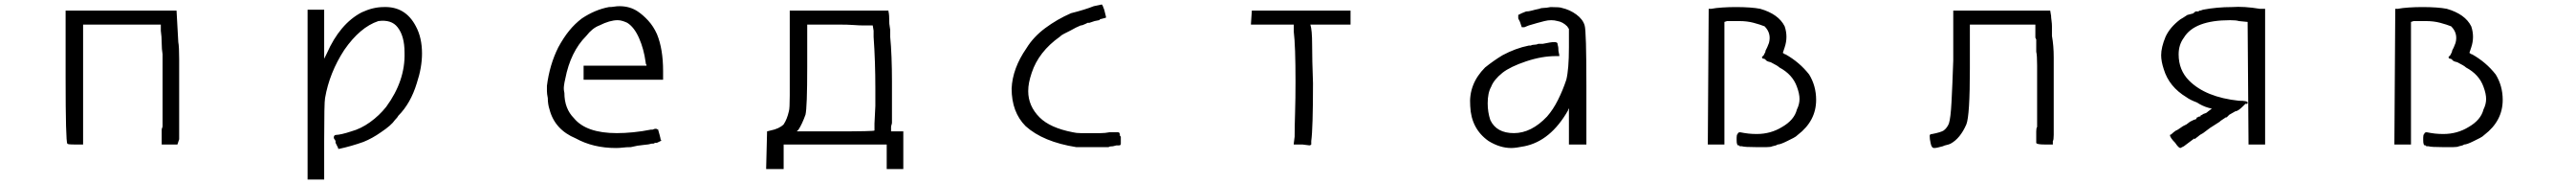

<svg xmlns="http://www.w3.org/2000/svg" viewBox="-20 -637 11520 821"><path d="M273.4 -589.8H769.5L777.3 -449.2Q781.2 -429.7 781.2 -373Q781.2 -316.4 781.2 -226.6V-15.6L773.4 7.8H703.1V-27.3V-58.6Q703.1 -62.5 705.1 -66.4Q707 -70.3 707 -74.2V-242.2V-394.5Q703.1 -418 703.1 -445.3Q703.1 -472.7 699.2 -500V-515.6V-527.3H523.4H351.6V7.8H316.4Q281.2 7.8 281.2 3.9Q273.4 -3.9 273.4 -293Z M1695.3 -605.5Q1793 -609.4 1839.8 -519.5Q1867.2 -468.8 1867.2 -398.4Q1867.2 -335.9 1843.8 -265.6Q1816.4 -175.8 1761.7 -121.1Q1757.8 -113.3 1746.1 -101.6Q1730.5 -78.1 1683.6 -46.9Q1644.5 -19.5 1605.5 -3.9Q1550.8 15.6 1496.1 27.3H1492.2V23.4L1480.5 0V-7.8L1476.6 -15.6V-11.7Q1476.6 -15.6 1474.6 -17.6Q1472.7 -19.5 1472.7 -23.4Q1472.7 -35.2 1484.4 -35.2Q1492.2 -35.2 1509.8 -39.1Q1527.3 -43 1550.8 -50.8Q1593.8 -62.5 1634.8 -91.8Q1675.8 -121.1 1707 -160.2Q1793 -277.3 1789.1 -402.3Q1789.1 -476.6 1757.8 -515.6Q1730.5 -550.8 1671.9 -543Q1589.8 -515.6 1519.5 -414.1Q1453.1 -312.5 1433.6 -199.2Q1429.7 -179.7 1429.7 -7.8V164.1H1355.5V-593.8H1429.7V-375L1441.4 -398.4Q1500 -531.2 1597.7 -582Q1648.4 -605.5 1695.3 -605.5Z M2703.1 -605.5Q2714.8 -605.5 2726.6 -607.4Q2738.3 -609.4 2750 -609.4Q2796.9 -609.4 2832 -585.9Q2855.5 -570.3 2878.9 -544.9Q2902.3 -519.5 2918 -484.4Q2945.3 -418 2945.3 -320.3V-281.2H2589.8V-343.8H2871.1V-347.7Q2867.2 -351.6 2867.2 -359.4Q2859.4 -418 2837.9 -466.8Q2816.4 -515.6 2785.2 -535.2Q2777.3 -539.1 2765.6 -543Q2753.9 -546.9 2742.2 -546.9Q2707 -546.9 2660.2 -523.4Q2628.9 -511.7 2601.6 -476.6Q2531.2 -406.2 2507.8 -285.2Q2503.9 -269.5 2502 -253.9Q2500 -238.3 2503.9 -222.7Q2503.9 -152.3 2546.9 -109.4Q2601.6 -43 2738.3 -43Q2773.4 -43 2812.5 -46.9Q2851.6 -50.8 2890.6 -58.6H2898.4Q2914.1 -66.4 2921.9 -58.6V-62.5Q2921.9 -62.5 2929.7 -35.2L2933.6 -19.5V-15.6L2937.5 -11.7Q2937.5 -7.8 2918 0H2910.2L2902.3 3.9H2898.4H2894.5Q2882.8 7.8 2857.4 9.8Q2832 11.7 2800.8 19.5Q2781.2 19.5 2765.6 21.5Q2750 23.4 2734.4 23.4Q2632.8 23.4 2554.7 -19.5Q2460.9 -58.6 2437.5 -148.4Q2429.7 -171.9 2429.7 -199.2Q2425.8 -218.8 2425.8 -230.5Q2425.8 -242.2 2425.8 -253.9Q2437.5 -347.7 2476.6 -425.8Q2500 -468.8 2525.4 -500Q2550.8 -531.2 2582 -554.7Q2640.6 -593.8 2703.1 -605.5Z M3511.7 -585.9V-589.8H3953.1V-585.9Q3957 -574.2 3957 -531.2L3960.9 -503.9V-472.7Q3964.8 -433.6 3966.8 -380.9Q3968.8 -328.1 3968.8 -273.4V-214.8V-89.8Q3968.8 -85.9 3966.8 -80.1Q3964.8 -74.2 3964.8 -70.3V-50.8H4019.5V117.2H3945.3V7.8H3484.4V117.2H3406.2V113.3L3410.2 -46.9V-50.8L3425.8 -54.7Q3464.8 -62.5 3484.4 -82Q3500 -105.5 3507.8 -140.6Q3511.7 -152.3 3511.7 -210.9Q3511.7 -269.5 3511.7 -371.1ZM3589.8 -527.3V-433.6V-339.8Q3589.8 -156.2 3582 -125Q3566.4 -82 3550.8 -58.6L3543 -50.8H3714.8Q3890.6 -50.8 3890.6 -54.7V-70.3V-74.2V-85.9L3894.5 -164.1V-203.1V-242.2Q3894.5 -300.8 3892.6 -359.4Q3890.6 -418 3886.7 -472.7V-468.8V-488.3V-500L3882.8 -523.4H3843.8Q3824.2 -523.4 3796.9 -525.4Q3769.5 -527.3 3734.4 -527.3Z M4906.2 -617.2Q4910.2 -617.2 4918 -593.8Q4925.8 -562.5 4925.8 -562.5V-558.6Q4929.7 -558.6 4898.4 -550.8Q4898.4 -546.9 4894.5 -546.9L4875 -543L4851.6 -535.2H4843.8L4835.9 -531.2Q4820.3 -523.4 4812.5 -523.4Q4793 -515.6 4765.6 -500Q4750 -492.2 4738.3 -486.3Q4726.6 -480.5 4718.8 -472.7Q4625 -406.2 4593.8 -312.5Q4585.9 -289.1 4582 -269.5Q4578.1 -250 4578.1 -230.5Q4578.1 -164.1 4628.9 -113.3Q4675.8 -66.4 4777.3 -46.9Q4793 -43 4812.5 -43Q4832 -43 4855.5 -43Q4882.8 -43 4902.3 -43Q4921.9 -43 4941.4 -46.9Q4980.5 -46.9 4980.5 -46.9Q4988.3 -46.9 4988.3 -31.2Q4992.2 -27.3 4992.2 -27.3V3.9Q4992.2 11.7 4984.4 11.7H4972.7L4957 15.6Q4941.4 15.6 4937.5 19.5H4867.2H4835.9H4793Q4644.5 -3.9 4566.4 -74.2Q4503.9 -136.7 4503.9 -242.2Q4507.8 -332 4570.3 -421.9Q4601.6 -472.7 4654.3 -511.7Q4707 -550.8 4769.5 -578.1Q4800.8 -585.9 4826.2 -593.8Q4851.6 -601.6 4871.1 -609.4Q4910.2 -617.2 4906.2 -617.2Z M5578.1 -589.8H6019.5V-527.3H5839.8Q5847.7 -503.9 5847.7 -437.5Q5847.7 -371.1 5851.6 -265.6Q5851.6 -164.1 5849.6 -99.6Q5847.7 -35.2 5843.8 -7.8V3.9V7.8Q5839.8 11.7 5835.9 11.7L5804.7 7.8H5765.6V3.9L5769.5 -27.3Q5769.5 -74.2 5771.5 -134.8Q5773.4 -195.3 5773.4 -273.4Q5773.4 -351.6 5771.5 -408.2Q5769.5 -464.8 5765.6 -496.1V-527.3H5574.2V-531.2Z M6914.1 -605.5Q6957 -605.5 6964.8 -601.6Q7000 -593.8 7029.3 -572.3Q7058.6 -550.8 7066.4 -523.4Q7074.2 -500 7074.2 -250V7.8H6996.1V-156.2Q6996.1 -152.3 6994.1 -150.4Q6992.2 -148.4 6992.2 -144.5Q6914.1 -7.8 6796.9 15.6Q6757.8 23.4 6738.3 23.4Q6687.5 23.4 6636.7 -7.8Q6558.6 -62.5 6554.7 -164.1Q6546.9 -261.7 6621.1 -335.9Q6660.2 -367.2 6699.2 -390.6Q6757.8 -421.9 6816.4 -433.6H6824.2Q6832 -437.5 6841.8 -437.5Q6851.6 -437.5 6859.4 -441.4H6878.9Q6898.4 -445.3 6910.2 -447.3Q6921.9 -449.2 6929.7 -449.2Q6945.3 -449.2 6945.3 -441.4Q6945.3 -437.5 6947.3 -431.6Q6949.2 -425.8 6949.2 -410.2L6953.1 -390.6V-386.7H6937.5Q6875 -386.7 6804.7 -363.3Q6734.4 -339.8 6699.2 -312.5Q6660.2 -281.2 6648.4 -250Q6632.8 -222.7 6632.8 -175.8Q6632.8 -136.7 6644.5 -101.6Q6671.9 -43 6750 -43Q6828.1 -43 6898.4 -117.2Q6925.8 -148.4 6947.3 -191.4Q6968.8 -234.4 6984.4 -281.2Q6996.1 -328.1 6996.1 -425.8V-507.8L6988.3 -519.5Q6968.8 -539.1 6945.3 -543Q6918 -550.8 6886.7 -543Q6855.5 -535.2 6816.4 -523.4L6796.9 -515.6H6785.2L6777.3 -539.1L6769.5 -554.7Q6769.5 -570.3 6769.5 -570.3L6785.2 -578.1L6804.7 -585.9Q6816.4 -585.9 6830.1 -589.8Q6843.8 -593.8 6863.3 -597.7Q6871.1 -601.6 6882.8 -601.6Q6894.5 -601.6 6914.1 -605.5Z M7742.2 -605.5Q7777.3 -605.5 7804.7 -603.5Q7832 -601.6 7851.6 -597.7Q7933.6 -574.2 7960.9 -519.5Q7968.8 -496.1 7968.8 -472.7Q7968.8 -449.2 7960.9 -425.8L7953.1 -402.3Q7953.1 -398.4 7957 -398.4Q7960.9 -394.5 7964.8 -394.5Q8027.3 -359.4 8070.3 -304.7Q8101.6 -253.9 8101.6 -191.4Q8101.6 -97.7 8019.5 -35.2Q8011.7 -27.3 8000 -21.5Q7988.3 -15.6 7972.7 -7.8Q7941.4 7.8 7929.7 7.8L7921.9 11.7L7906.2 15.6Q7898.4 19.5 7878.9 19.5Q7859.4 19.5 7835.9 19.5Q7781.2 19.5 7769.5 15.6H7761.7Q7757.8 15.6 7757.8 11.7H7753.9Q7746.1 11.7 7746.1 -11.7V-15.6V-19.5V-23.4Q7746.1 -35.2 7750 -39.1V-35.2Q7750 -46.9 7761.7 -46.9Q7781.2 -43 7798.8 -41Q7816.4 -39.1 7835.9 -39.1Q7898.4 -39.1 7949.2 -70.3Q8003.9 -101.6 8015.6 -148.4Q8027.3 -171.9 8027.3 -195.3Q8027.3 -218.8 8015.6 -250Q7996.1 -304.7 7937.5 -335.9Q7929.7 -343.8 7898.4 -359.4Q7878.9 -363.3 7875 -371.1Q7871.1 -375 7867.2 -375Q7859.4 -375 7859.4 -382.8L7863.3 -386.7L7867.2 -390.6Q7867.2 -390.6 7875 -406.2V-410.2L7882.8 -425.8L7890.6 -445.3Q7902.3 -488.3 7871.1 -519.5Q7851.6 -527.3 7822.3 -535.2Q7793 -543 7757.8 -543H7703.1L7691.4 -539.1V7.8H7617.2V3.9L7621.1 -593.8V-597.7H7632.8Q7652.3 -601.6 7681.6 -603.5Q7710.9 -605.5 7742.2 -605.5Z M8714.8 -589.8H9148.4L9152.3 -566.4Q9152.3 -558.6 9154.3 -544.9Q9156.2 -531.2 9156.2 -519.5V-476.6Q9164.1 -433.6 9164.1 -380.9Q9164.1 -328.1 9164.1 -269.5V-226.6V-183.6V-66.4V-50.8V-35.2Q9164.1 -11.7 9160.2 -7.8V0V3.9V7.8H9125Q9085.9 7.8 9085.9 0V-35.2V-43V-50.8Q9085.9 -66.4 9089.8 -70.3V-66.4V-230.5Q9089.8 -300.8 9089.8 -345.7Q9089.8 -390.6 9085.9 -406.2V-453.1V-460.9L9082 -468.8V-496.1V-527.3H8789.1V-429.7V-332Q8789.1 -226.6 8785.2 -164.1Q8781.2 -101.6 8773.4 -82Q8746.1 -19.5 8703.1 3.9Q8695.3 7.8 8685.5 9.8Q8675.8 11.7 8668 15.6Q8652.3 19.5 8644.5 21.5Q8636.7 23.4 8628.9 23.4Q8617.2 23.4 8613.3 0Q8609.4 -15.6 8609.4 -31.2Q8609.4 -39.1 8621.1 -39.1Q8660.2 -46.9 8671.9 -54.7Q8687.5 -66.4 8695.3 -85.9Q8703.1 -109.4 8707 -181.6Q8710.9 -253.9 8714.8 -367.2Z M9960.9 -605.5Q10015.6 -609.4 10085.9 -597.7H10109.4V7.8H10035.2V3.9L10031.2 -539.1L9992.2 -543Q9980.5 -546.9 9953.1 -546.9Q9793 -546.9 9746.1 -468.8Q9722.7 -437.5 9722.7 -394.5Q9722.7 -324.2 9769.5 -277.3Q9843.8 -203.1 9992.2 -187.5Q10031.2 -187.5 10031.2 -179.7V-175.8L10023.4 -171.9V-175.8L10011.7 -164.1L10015.6 -168L10011.7 -164.1V-160.2V-164.1L10007.8 -160.2L10011.7 -164.1Q9988.3 -140.6 9976.6 -140.6L9949.2 -125Q9949.2 -125 9937.5 -113.3H9933.6L9910.2 -97.7L9906.2 -93.8Q9894.5 -85.9 9884.8 -80.1Q9875 -74.2 9863.3 -66.4L9832 -43Q9816.4 -35.2 9808.6 -27.3L9793 -15.6V-19.5L9746.1 15.6L9730.5 23.4Q9722.7 23.4 9707 0Q9683.6 -23.4 9683.6 -35.2Q9687.5 -35.2 9691.4 -39.1Q9699.2 -46.9 9710.9 -54.7Q9714.8 -54.7 9742.2 -74.2L9757.8 -82L9773.4 -93.8L9789.1 -101.6L9800.8 -105.5L9804.7 -113.3Q9808.6 -113.3 9810.5 -115.2Q9812.5 -117.2 9816.4 -117.2H9820.3V-121.1L9828.1 -125Q9832 -128.9 9839.8 -130.9Q9847.7 -132.8 9855.5 -140.6L9871.1 -152.3L9855.5 -156.2Q9828.1 -164.1 9804.7 -179.7Q9773.4 -191.4 9757.8 -203.1Q9679.7 -250 9656.2 -328.1Q9644.5 -363.3 9644.5 -390.6Q9644.5 -425.8 9664.1 -472.7Q9683.6 -515.6 9730.5 -550.8Q9738.3 -554.7 9761.7 -570.3Q9793 -578.1 9789.1 -578.1L9793 -582Q9796.9 -582 9796.9 -585.9H9804.7H9812.5Q9812.5 -589.8 9816.4 -589.8H9820.3L9832 -593.8Q9894.5 -605.5 9960.9 -605.5Z M10812.5 -605.5Q10847.7 -605.5 10875 -603.5Q10902.3 -601.6 10921.9 -597.7Q11003.9 -574.2 11031.2 -519.5Q11039.1 -496.1 11039.1 -472.7Q11039.1 -449.2 11031.2 -425.8L11023.4 -402.3Q11023.4 -398.4 11027.3 -398.4Q11031.2 -394.5 11035.2 -394.5Q11097.7 -359.4 11140.6 -304.7Q11171.9 -253.9 11171.9 -191.4Q11171.9 -97.7 11089.8 -35.2Q11082 -27.3 11070.3 -21.5Q11058.6 -15.6 11043 -7.8Q11011.7 7.8 11000 7.8L10992.2 11.7L10976.6 15.6Q10968.8 19.5 10949.2 19.5Q10929.7 19.5 10906.2 19.5Q10851.6 19.5 10839.8 15.6H10832Q10828.1 15.6 10828.1 11.7H10824.2Q10816.4 11.7 10816.4 -11.7V-15.6V-19.5V-23.4Q10816.4 -35.2 10820.3 -39.1V-35.2Q10820.3 -46.9 10832 -46.9Q10851.6 -43 10869.1 -41Q10886.7 -39.1 10906.2 -39.1Q10968.8 -39.1 11019.5 -70.3Q11074.2 -101.6 11085.9 -148.4Q11097.7 -171.9 11097.7 -195.3Q11097.7 -218.8 11085.9 -250Q11066.4 -304.7 11007.8 -335.9Q11000 -343.8 10968.8 -359.4Q10949.2 -363.3 10945.3 -371.1Q10941.4 -375 10937.5 -375Q10929.7 -375 10929.7 -382.8L10933.6 -386.7L10937.5 -390.6Q10937.5 -390.6 10945.3 -406.2V-410.2L10953.1 -425.8L10960.9 -445.3Q10972.7 -488.3 10941.4 -519.5Q10921.9 -527.3 10892.6 -535.2Q10863.3 -543 10828.1 -543H10773.4L10761.7 -539.1V7.8H10687.5V3.9L10691.4 -593.8V-597.7H10703.1Q10722.7 -601.6 10752 -603.5Q10781.2 -605.5 10812.5 -605.5Z"/></svg>

Font: 和音 by 宁静之雨，公众号njzyshare
Style: Regular
Weight: 400
Designer: Steve Matteson
Foundry: Ascender Corporation
Version: Version 6.00;June 8, 2018;FontCreator 11.0.0.2388 32-bit